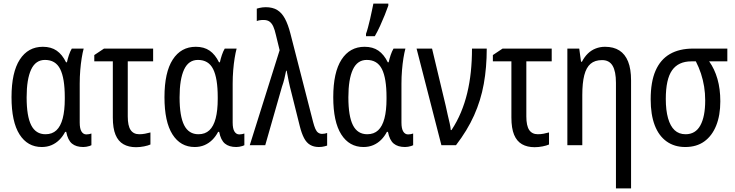

<svg xmlns="http://www.w3.org/2000/svg" viewBox="-20 -807 4082 1067"><path d="M233 -61Q270 -61 293.5 -83Q317 -105 328.5 -149Q340 -193 340 -257V-267Q340 -372 314.5 -423Q289 -474 230 -474Q178 -474 153 -420.5Q128 -367 128 -266Q128 -161 153.5 -111Q179 -61 233 -61ZM212 10Q133 10 88.5 -60Q44 -130 44 -267Q44 -405 90 -476Q136 -547 218 -547Q264 -547 295 -525.5Q326 -504 347 -461H352Q356 -480 363 -501Q370 -522 379 -537H445Q439 -515 434 -484Q429 -453 426 -416.5Q423 -380 423 -342V-126Q423 -92 433 -76Q443 -60 460 -60Q467 -60 475 -61.5Q483 -63 488 -65V0Q485 2 477 4.5Q469 7 460 8.5Q451 10 443 10Q403 10 380 -9Q357 -28 348 -74H342Q329 -49 310 -30Q291 -11 266.5 -0.5Q242 10 212 10Z M831 -537V-466H690V-160Q690 -108 706 -84.5Q722 -61 754 -61Q770 -61 786 -64Q802 -67 816 -71V-4Q803 2 780.5 6.5Q758 11 736 11Q695 11 666 -5.5Q637 -22 622 -58Q607 -94 607 -154V-466H504V-501L558 -537Z M1083 -61Q1120 -61 1143.5 -83Q1167 -105 1178.5 -149Q1190 -193 1190 -257V-267Q1190 -372 1164.5 -423Q1139 -474 1080 -474Q1028 -474 1003 -420.5Q978 -367 978 -266Q978 -161 1003.5 -111Q1029 -61 1083 -61ZM1062 10Q983 10 938.5 -60Q894 -130 894 -267Q894 -405 940 -476Q986 -547 1068 -547Q1114 -547 1145 -525.5Q1176 -504 1197 -461H1202Q1206 -480 1213 -501Q1220 -522 1229 -537H1295Q1289 -515 1284 -484Q1279 -453 1276 -416.5Q1273 -380 1273 -342V-126Q1273 -92 1283 -76Q1293 -60 1310 -60Q1317 -60 1325 -61.5Q1333 -63 1338 -65V0Q1335 2 1327 4.5Q1319 7 1310 8.5Q1301 10 1293 10Q1253 10 1230 -9Q1207 -28 1198 -74H1192Q1179 -49 1160 -30Q1141 -11 1116.5 -0.5Q1092 10 1062 10Z M1368 0 1534 -528 1513 -614Q1507 -641 1499 -659Q1491 -677 1478.5 -686.5Q1466 -696 1445 -696Q1433 -696 1423.5 -694.5Q1414 -693 1407 -690V-759Q1414 -761 1422 -763Q1430 -765 1439 -766Q1448 -767 1457 -767Q1495 -767 1520.5 -751.5Q1546 -736 1563.5 -703.5Q1581 -671 1594 -620L1720 -129Q1726 -106 1732.5 -91Q1739 -76 1748.5 -69.5Q1758 -63 1770 -63Q1778 -63 1785 -64.5Q1792 -66 1798 -68V2Q1792 4 1784.5 6Q1777 8 1769 9Q1761 10 1752 10Q1724 10 1703.5 -2Q1683 -14 1669.5 -40Q1656 -66 1646 -106L1599 -294Q1595 -308 1591.5 -323.5Q1588 -339 1584.5 -355Q1581 -371 1578.5 -386Q1576 -401 1573 -414H1570Q1566 -393 1560.5 -370Q1555 -347 1547 -325L1454 0Z M2021 -61Q2058 -61 2081.5 -83Q2105 -105 2116.5 -149Q2128 -193 2128 -257V-267Q2128 -372 2102.5 -423Q2077 -474 2018 -474Q1966 -474 1941 -420.5Q1916 -367 1916 -266Q1916 -161 1941.5 -111Q1967 -61 2021 -61ZM2000 10Q1921 10 1876.5 -60Q1832 -130 1832 -267Q1832 -405 1878 -476Q1924 -547 2006 -547Q2052 -547 2083 -525.5Q2114 -504 2135 -461H2140Q2144 -480 2151 -501Q2158 -522 2167 -537H2233Q2227 -515 2222 -484Q2217 -453 2214 -416.5Q2211 -380 2211 -342V-126Q2211 -92 2221 -76Q2231 -60 2248 -60Q2255 -60 2263 -61.5Q2271 -63 2276 -65V0Q2273 2 2265 4.5Q2257 7 2248 8.5Q2239 10 2231 10Q2191 10 2168 -9Q2145 -28 2136 -74H2130Q2117 -49 2098 -30Q2079 -11 2054.5 -0.5Q2030 10 2000 10ZM2014 -619Q2019 -632 2025 -654.5Q2031 -677 2037 -702.5Q2043 -728 2047.5 -751Q2052 -774 2055 -787H2138V-776Q2130 -753 2118 -723Q2106 -693 2092 -662.5Q2078 -632 2063 -606H2014Z M2295 -537H2381L2457 -219Q2462 -194 2468 -169Q2474 -144 2479 -122Q2484 -100 2485 -84H2489Q2520 -131 2541.5 -182.5Q2563 -234 2576.5 -290Q2590 -346 2596.5 -407.5Q2603 -469 2603 -537H2685Q2685 -432 2668.5 -340.5Q2652 -249 2614.5 -165.5Q2577 -82 2514 0H2433Z M3046 -537V-466H2905V-160Q2905 -108 2921 -84.5Q2937 -61 2969 -61Q2985 -61 3001 -64Q3017 -67 3031 -71V-4Q3018 2 2995.5 6.5Q2973 11 2951 11Q2910 11 2881 -5.5Q2852 -22 2837 -58Q2822 -94 2822 -154V-466H2719V-501L2773 -537Z M3342 -547Q3390 -547 3422 -526.5Q3454 -506 3470.5 -465Q3487 -424 3487 -360V240H3403V-347Q3403 -410 3384.5 -441.5Q3366 -473 3326 -473Q3286 -473 3262 -452.5Q3238 -432 3227 -389Q3216 -346 3216 -279V0H3133V-537H3199L3209 -464H3214Q3228 -491 3247 -509.5Q3266 -528 3290.5 -537.5Q3315 -547 3342 -547Z M3983 -244Q3983 -166 3960 -109Q3937 -52 3894 -21Q3851 10 3788 10Q3728 10 3684.5 -21Q3641 -52 3618.5 -111Q3596 -170 3596 -255Q3596 -352 3623 -414Q3650 -476 3702.5 -506.5Q3755 -537 3832 -537H4022V-466H3921Q3951 -424 3967 -368.5Q3983 -313 3983 -244ZM3680 -257Q3680 -194 3692.5 -150Q3705 -106 3729 -83.5Q3753 -61 3790 -61Q3845 -61 3872 -110Q3899 -159 3899 -249Q3899 -289 3893 -326Q3887 -363 3875.5 -398Q3864 -433 3847 -466H3822Q3750 -466 3715 -416.5Q3680 -367 3680 -257Z"/></svg>

Font: Noto Sans Display Condensed
Style: Regular
Weight: 400
Width: 3
Designer: Monotype Design Team
Foundry: Monotype Imaging Inc.
Version: Version 2.003